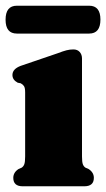

<svg xmlns="http://www.w3.org/2000/svg" viewBox="-24 -652 372 672"><path d="M263 -447.5V-104.5Q263 -85 266 -77Q269 -69 275.5 -65L286 -60.5Q304.5 -48.5 304.5 -29.5Q304.5 0 271 0H55.5Q22.5 0 22.5 -29.5Q22.5 -48.5 41 -60.5L51.5 -65Q58 -69 61 -77Q64 -85 64 -104.5V-328.5Q64 -344.5 60 -350.5Q56 -356.5 48.5 -360.5L38 -362.5Q19.5 -372.5 19.5 -389.5Q19.5 -410.5 48.5 -421.5L177.5 -465.5Q197 -473 208.8 -476Q220.5 -479 233 -479Q247 -479 255 -470Q263 -461 263 -447.5ZM-4.5 -583Q-4.5 -632 35 -632H288Q327.5 -632 327.5 -583.5Q327.5 -534.5 288 -534.5H35Q-4.5 -534.5 -4.5 -583Z"/></svg>

Font: Fraunces 72pt S050 Black
Style: Regular
Weight: 900
Version: Version 1.000; ttfautohint (v1.8.3)